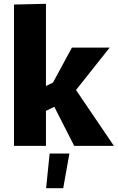

<svg xmlns="http://www.w3.org/2000/svg" viewBox="-20 -772 623 1016"><path d="M54 -748 223.2 -751.8V-316.8L294.5 -352L240.5 -298.3L360.5 -520H560.3L351.8 -257.3L351.2 -341.3L582.8 0H372.7L234 -272.3L309.5 -227.3L223.2 -185.2V0H54ZM242.7 40.3H347.3L314.5 224H224Z"/></svg>

Font: Murecho Thin
Style: Regular
Weight: 100
Designer: Neil Summerour
Foundry: Positype
Version: Version 1.010